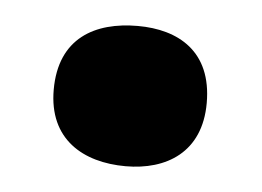

<svg xmlns="http://www.w3.org/2000/svg" viewBox="-29 -209 348 255"><g transform="rotate(5 144.5 -81.5)"><path d="M42 -81C42 -15 89 12 146 12C200 12 246 -15 246 -81C246 -150 200 -175 146 -175C89 -175 42 -150 42 -81Z"/></g></svg>

Font: Noto Sans Lao UI Blk
Style: Regular
Weight: 900
Designer: Monotype Design Team
Foundry: Monotype Imaging Inc.
Version: Version 2.000